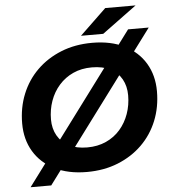

<svg xmlns="http://www.w3.org/2000/svg" viewBox="-62 -958 969 1084"><g transform="rotate(-5 422.0 -415.5)"><path d="M392 12Q286 12 209.5 -26.5Q133 -65 92 -133.5Q51 -202 51 -292Q51 -382 82 -458.5Q113 -535 170.5 -591.5Q228 -648 307.5 -680Q387 -712 484 -712Q590 -712 666.5 -673.5Q743 -635 784 -566.5Q825 -498 825 -408Q825 -318 794 -241.5Q763 -165 705.5 -108.5Q648 -52 568.5 -20Q489 12 392 12ZM406 -126Q465 -126 512.5 -147.5Q560 -169 593 -207Q626 -245 643.5 -294.5Q661 -344 661 -399Q661 -451 639 -490.5Q617 -530 574.5 -552Q532 -574 470 -574Q411 -574 364 -552.5Q317 -531 283.5 -493Q250 -455 232.5 -405.5Q215 -356 215 -301Q215 -249 237.5 -209.5Q260 -170 302.5 -148Q345 -126 406 -126ZM67 70 693 -770H810L184 70ZM425 -757 575 -901H747L551 -757Z"/></g></svg>

Font: Montserrat Thin
Style: Bold Italic
Weight: 700
Italic angle: -11.3°
Version: Version 9.000